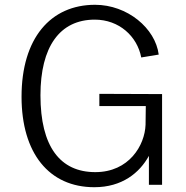

<svg xmlns="http://www.w3.org/2000/svg" viewBox="-20 -772 777 802"><path d="M374 10C490 10 563 -50 602 -121V0H657V-379L395 -380V-329H589L588 -251C585 -165 519 -53 378 -53C231 -53 149 -160 149 -374C149 -576 229 -690 376 -690C477 -690 553 -621 570 -532L643 -544C629 -654 512 -752 377 -752C191 -752 70 -612 70 -368C70 -132 185 10 374 10Z"/></svg>

Font: 18Franklin Light
Style: Regular
Weight: 300
Designer: Pablo Impallari, Rodrigo Fuenzalida (Modified by Dan O. Williams)
Version: Version 0.025;PS 000.025;hotconv 1.0.88;makeotf.lib2.5.64775